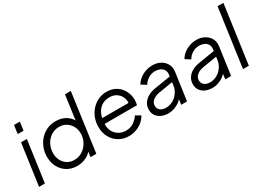

<svg xmlns="http://www.w3.org/2000/svg" viewBox="-26 -1454 2937 2163"><g transform="rotate(-30 1442.0 -372.5)"><path d="M40 0 115 -536H191L116 0ZM144 -745H220L205 -635H129Z M286 -247Q286 -309 307 -363.5Q328 -418 366 -459.5Q404 -501 455.5 -524.5Q507 -548 568 -548Q642 -548 695 -517Q748 -486 777 -432L767 -416L814 -757H890L785 0H710L726 -120L748 -108Q717 -50 659 -19Q601 12 533 12Q461 12 405 -21.5Q349 -55 317.5 -113.5Q286 -172 286 -247ZM748 -286Q748 -340 725 -382Q702 -424 662 -448.5Q622 -473 571 -473Q512 -473 465.5 -442Q419 -411 392.5 -359.5Q366 -308 366 -247Q366 -194 388 -152.5Q410 -111 449 -87Q488 -63 538 -63Q597 -63 644.5 -94Q692 -125 720 -176Q748 -227 748 -286Z M956 -249Q956 -310 976.5 -364Q997 -418 1034.5 -459.5Q1072 -501 1122 -524.5Q1172 -548 1232 -548Q1306 -548 1358 -514Q1410 -480 1437 -425.5Q1464 -371 1464 -310Q1464 -294 1461 -275Q1458 -256 1456 -245H1003L1008 -315H1418L1380 -286Q1394 -339 1376.5 -382.5Q1359 -426 1320.5 -452Q1282 -478 1231 -478Q1167 -478 1123 -447Q1079 -416 1056.5 -360.5Q1034 -305 1034 -232Q1034 -179 1058 -139.5Q1082 -100 1121 -79Q1160 -58 1206 -58Q1265 -58 1307.5 -86.5Q1350 -115 1378 -157L1441 -121Q1422 -85 1387 -54.5Q1352 -24 1305.5 -6Q1259 12 1205 12Q1133 12 1077 -21.5Q1021 -55 988.5 -114Q956 -173 956 -249Z M1545 -134Q1545 -179 1567.5 -215Q1590 -251 1632 -275Q1674 -299 1733 -308L1948 -343L1941 -275L1747 -243Q1690 -233 1657.5 -205.5Q1625 -178 1625 -138Q1625 -101 1652.5 -78.5Q1680 -56 1726 -56Q1776 -56 1818 -80Q1860 -104 1888 -144.5Q1916 -185 1922 -234L1939 -359Q1945 -399 1929 -425Q1913 -451 1884.5 -463.5Q1856 -476 1823 -476Q1772 -476 1732.5 -450.5Q1693 -425 1670 -386L1605 -427Q1624 -461 1657.5 -488.5Q1691 -516 1735 -532Q1779 -548 1828 -548Q1886 -548 1931 -523.5Q1976 -499 1999.5 -456Q2023 -413 2015 -356L1965 0H1889L1904 -107L1917 -94Q1899 -63 1868 -39Q1837 -15 1798 -1.5Q1759 12 1716 12Q1672 12 1633 -4Q1594 -20 1569.5 -52.5Q1545 -85 1545 -134Z M2118 -134Q2118 -179 2140.5 -215Q2163 -251 2205 -275Q2247 -299 2306 -308L2521 -343L2514 -275L2320 -243Q2263 -233 2230.5 -205.5Q2198 -178 2198 -138Q2198 -101 2225.5 -78.5Q2253 -56 2299 -56Q2349 -56 2391 -80Q2433 -104 2461 -144.5Q2489 -185 2495 -234L2512 -359Q2518 -399 2502 -425Q2486 -451 2457.5 -463.5Q2429 -476 2396 -476Q2345 -476 2305.5 -450.5Q2266 -425 2243 -386L2178 -427Q2197 -461 2230.5 -488.5Q2264 -516 2308 -532Q2352 -548 2401 -548Q2459 -548 2504 -523.5Q2549 -499 2572.5 -456Q2596 -413 2588 -356L2538 0H2462L2477 -107L2490 -94Q2472 -63 2441 -39Q2410 -15 2371 -1.5Q2332 12 2289 12Q2245 12 2206 -4Q2167 -20 2142.5 -52.5Q2118 -85 2118 -134Z M2693 0 2799 -757H2875L2769 0Z"/></g></svg>

Font: Kosmopol Plus Jakarta Sans Italic It
Style: Regular
Weight: 400
Italic angle: -8.04999°
Designer: Gumpita Rahayu
Foundry: Tokotype
Version: Version 2.006